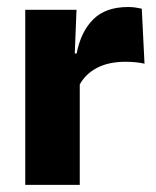

<svg xmlns="http://www.w3.org/2000/svg" viewBox="-20 -519 437 539"><path d="M200.9 -276 159 -368.9H195.2Q206.9 -430 241.7 -464.6Q276.4 -499.3 339.8 -499.3Q350.9 -499.3 360.2 -497.9Q369.6 -496.5 378 -494.6L385.7 -340.2Q375.1 -342.8 361 -344.2Q346.9 -345.6 332.5 -345.6Q283.5 -345.6 250.1 -327.3Q216.7 -309 200.9 -276ZM203.9 0H50.9V-491.4H194.8L188.5 -334.7L203.9 -332.5Z"/></svg>

Font: Anek Malayalam Medium
Style: Regular
Weight: 500
Designer: Maithili Shingre (Malayalam) & Yesha Goshar (Latin)
Foundry: Ek Type
Version: Version 1.003